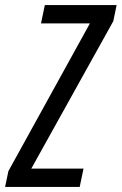

<svg xmlns="http://www.w3.org/2000/svg" viewBox="-61 -734 478 754"><path d="M-41 0 -28 -62 292 -642H100L115 -714H397L384 -651L62 -72H267L252 0Z"/></svg>

Font: Noto Sans UI Condensed
Style: Italic
Weight: 400
Width: 3
Italic angle: -12°
Designer: Monotype Design Team
Foundry: Monotype Imaging Inc.
Version: Version 1.901